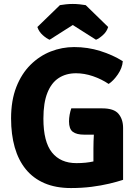

<svg xmlns="http://www.w3.org/2000/svg" viewBox="-20 -936 694 971"><path d="M601 -626.5Q598.5 -592.5 576.2 -560Q554 -527.5 529.5 -511.5Q493 -536 449.8 -550.8Q406.5 -565.5 364.5 -565.5Q314 -565.5 277 -541.5Q240 -517.5 219.8 -467Q199.5 -416.5 199.5 -336Q199.5 -219 242.8 -165Q286 -111 366.5 -111Q415.5 -111 454.5 -120Q493.5 -129 519 -136L602.5 -26.5Q573.5 -17 532.8 -7.2Q492 2.5 443 8.8Q394 15 339 15Q262 15 205 -9.5Q148 -34 110.5 -80Q73 -126 54.5 -191Q36 -256 36 -337Q36 -428 62.5 -495.8Q89 -563.5 134.5 -608.5Q180 -653.5 237 -675.8Q294 -698 355 -698Q423.5 -698 486.8 -678.2Q550 -658.5 601 -626.5ZM452.5 -185.5Q452.5 -221 455 -260.8Q457.5 -300.5 467 -334L602.5 -289V-26.5L452.5 -24.5ZM497 -388Q556.5 -388 579.5 -360.2Q602.5 -332.5 602.5 -289V-255H405.5Q367 -255 348 -269.5Q329 -284 329 -322Q329 -338 332.2 -356Q335.5 -374 340.5 -388ZM413.5 -910 527 -799.5Q520 -776 500.5 -758.5Q481 -741 465.5 -735L348 -809.5L231 -735Q215.5 -741 196 -758.5Q176.5 -776 169 -799.5L283 -910Q296.5 -912.5 313.5 -914.2Q330.5 -916 348 -916Q365.5 -916 382.5 -914.2Q399.5 -912.5 413.5 -910Z"/></svg>

Font: Signika
Style: Bold
Weight: 700
Designer: Anna Giedry
Foundry: Anna Giedry
Version: Version 2.001